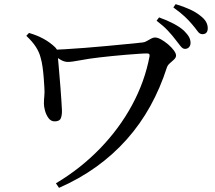

<svg xmlns="http://www.w3.org/2000/svg" viewBox="-20 -851 1040 927"><path d="M873 -615Q862 -615 851.5 -628.5Q841 -642 827 -660Q812 -680 790.5 -703Q769 -726 736 -751L748 -767Q787 -753 817.5 -737Q848 -721 868 -703Q885 -686 892.5 -672.5Q900 -659 900 -644Q900 -631 892.5 -623Q885 -615 873 -615ZM250 34Q369 -37 462.5 -133.5Q556 -230 617.5 -343.5Q679 -457 702 -579Q703 -587 700.5 -590Q698 -593 690 -593Q674 -593 647 -591Q620 -589 587.5 -586.5Q555 -584 522 -580.5Q489 -577 462 -574Q409 -568 367.5 -560Q326 -552 308 -552Q290 -552 272.5 -562.5Q255 -573 232 -589L233 -611Q255 -611 297 -613.5Q339 -616 391 -620Q443 -624 496 -629Q549 -634 595 -638.5Q641 -643 669 -646Q679 -647 689 -653Q699 -659 709.5 -664.5Q720 -670 728 -670Q741 -670 758 -660.5Q775 -651 792 -636.5Q809 -622 819.5 -607.5Q830 -593 830 -583Q830 -573 820.5 -564Q811 -555 800.5 -546Q790 -537 786 -526Q754 -426 705.5 -338.5Q657 -251 591.5 -177.5Q526 -104 444.5 -45.5Q363 13 265 56ZM244 -265Q226 -265 214.5 -280.5Q203 -296 197.5 -316Q192 -336 192 -350Q192 -369 194 -387.5Q196 -406 194 -432Q193 -451 191 -476.5Q189 -502 185.5 -527.5Q182 -553 176 -573Q170 -598 153.5 -624Q137 -650 107 -678L120 -692Q158 -681 189.5 -664Q221 -647 247 -622Q255 -614 256.5 -605Q258 -596 258 -588Q259 -578 261.5 -552.5Q264 -527 266.5 -494Q269 -461 272 -427Q275 -393 276.5 -364Q278 -335 279 -320Q280 -297 274 -281Q268 -265 244 -265ZM957 -686Q944 -686 934 -700Q924 -714 908 -733Q893 -751 872.5 -770.5Q852 -790 817 -815L828 -831Q908 -807 946 -776Q966 -761 974.5 -746Q983 -731 983 -715Q983 -686 957 -686Z"/></svg>

Font: Noto Serif JP ExtraLight Medium
Style: Regular
Weight: 500
Version: Version 2.003-H1;hotconv 1.1.1;makeotfexe 2.6.0